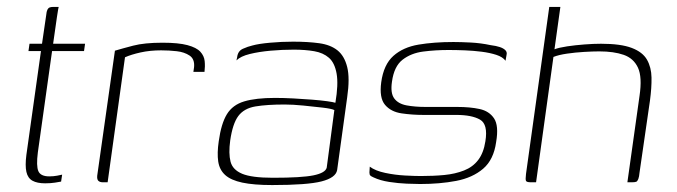

<svg xmlns="http://www.w3.org/2000/svg" viewBox="-20 -525 1949 553"><path d="M110 3Q87 3 73.5 -4.5Q60 -12 56 -30Q52 -48 56 -79L98 -378H62L65 -399H101L113 -481Q114 -492 116.5 -497Q119 -502 123 -503.5Q127 -505 132 -505H149Q149 -505 147.5 -498Q146 -491 144 -476L133 -399H225L222 -378H130L89 -86Q84 -47 90.5 -32Q97 -17 122 -17Q134 -17 144.5 -19Q155 -21 159 -22L156 -2Q151 -1 138.5 1Q126 3 110 3Z M290 0H276Q268 0 263.5 -4Q259 -8 260 -19L311 -379Q331 -385 363.5 -393.5Q396 -402 448 -402Q494 -402 520 -395Q546 -388 557 -376Q568 -364 569.5 -349Q571 -334 569 -318H537L539 -332Q541 -355 526 -365Q511 -375 489 -377.5Q467 -380 444 -380Q412 -380 385 -374Q358 -368 340 -360Z M764 8Q711 8 678 1Q645 -6 628.5 -21Q612 -36 608.5 -60Q605 -84 610 -118Q617 -169 633.5 -196Q650 -223 683.5 -233Q717 -243 772 -243Q797 -243 825 -241.5Q853 -240 878.5 -238Q904 -236 922 -233.5Q940 -231 946 -229Q955 -282 949.5 -313Q944 -344 927.5 -358.5Q911 -373 885 -377.5Q859 -382 826 -382Q793 -382 759.5 -379Q726 -376 699.5 -369.5Q673 -363 661 -351L663 -360Q665 -378 679.5 -384.5Q694 -391 707 -394Q725 -399 758 -402Q791 -405 824 -405Q867 -405 899.5 -400.5Q932 -396 952 -380Q972 -364 980 -332Q988 -300 980 -245L951 -35Q947 -13 906 -2.5Q865 8 764 8ZM766 -13Q849 -13 883 -20Q917 -27 921 -42L943 -208Q935 -212 909.5 -215Q884 -218 853.5 -221Q823 -224 800 -224Q749 -224 716 -218.5Q683 -213 666.5 -191Q650 -169 643 -120Q638 -83 644 -59.5Q650 -36 677.5 -24.5Q705 -13 766 -13Z M1190 5Q1176 5 1151.5 4Q1127 3 1101 -1Q1075 -5 1056 -14Q1049 -17 1046.5 -19.5Q1044 -22 1044 -28.5Q1044 -35 1045 -45Q1061 -33 1089.5 -27Q1118 -21 1146.5 -19.5Q1175 -18 1192 -18Q1229 -18 1260 -21Q1291 -24 1316.5 -34Q1342 -44 1357.5 -64.5Q1373 -85 1378 -118Q1386 -167 1362.5 -180.5Q1339 -194 1294 -194H1199Q1167 -194 1136.5 -198.5Q1106 -203 1089 -223Q1072 -243 1078 -288Q1085 -339 1113 -364Q1141 -389 1185.5 -396.5Q1230 -404 1286 -404Q1307 -404 1336 -402.5Q1365 -401 1393 -395Q1409 -393 1419.5 -389.5Q1430 -386 1435.5 -380.5Q1441 -375 1439 -367L1436 -350Q1428 -361 1409.5 -367Q1391 -373 1367.5 -376Q1344 -379 1319 -380Q1294 -381 1272 -381Q1234 -381 1199 -376.5Q1164 -372 1139.5 -353Q1115 -334 1109 -290Q1104 -257 1115.5 -241.5Q1127 -226 1151 -221.5Q1175 -217 1206 -217H1297Q1334 -217 1361.5 -211Q1389 -205 1403 -184Q1417 -163 1409 -116Q1402 -65 1371.5 -39Q1341 -13 1294 -4Q1247 5 1190 5Z M1509 0Q1497 0 1495 -4Q1493 -8 1495 -24L1562 -505H1594L1577 -383Q1590 -388 1613.5 -391.5Q1637 -395 1663.5 -397Q1690 -399 1711 -399Q1768 -399 1799.5 -387Q1831 -375 1843.5 -353Q1856 -331 1856.5 -301.5Q1857 -272 1852 -235L1822 -28Q1821 -16 1818.5 -9.5Q1816 -3 1812.5 -1.5Q1809 0 1800 0H1787L1822 -249Q1830 -303 1817.5 -330Q1805 -357 1776.5 -367Q1748 -377 1706 -377Q1688 -377 1662.5 -375.5Q1637 -374 1613 -370.5Q1589 -367 1574 -361L1524 0Z"/></svg>

Font: Genos Thin ExtraLight
Style: Italic
Weight: 250
Italic angle: -8°
Version: Version 1.010